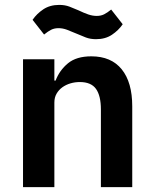

<svg xmlns="http://www.w3.org/2000/svg" viewBox="-20 -764 628 784"><path d="M74 0V-522H202V-435H207Q223 -477 257.5 -505.5Q292 -534 353 -534Q434 -534 477 -481Q520 -428 520 -330V0H392V-317Q392 -373 372 -401Q352 -429 306 -429Q286 -429 267.5 -423.5Q249 -418 234.5 -407.5Q220 -397 211 -381.5Q202 -366 202 -345V0ZM372 -604Q349 -604 330.5 -611Q312 -618 294 -626Q271 -636 253.5 -642.5Q236 -649 219 -649Q202 -649 189 -642.5Q176 -636 160 -623L113 -683Q130 -708 157 -726Q184 -744 222 -744Q245 -744 263.5 -737Q282 -730 300 -722Q323 -711 340.5 -705Q358 -699 375 -699Q392 -699 405 -705.5Q418 -712 434 -725L481 -665Q464 -640 437 -622Q410 -604 372 -604Z"/></svg>

Font: IBM Plex Sans Thai SmBld
Style: Regular
Weight: 600
Designer: Mike Abbink, Paul van der Laan, Pieter van Rosmalen, Ben Mitchell, Mark Frömberg
Foundry: Bold Monday
Version: Version 1.2